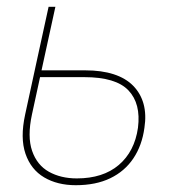

<svg xmlns="http://www.w3.org/2000/svg" viewBox="-20 -539 506 565"><path d="M203 6Q149 6 110 -17Q71 -40 55 -86.5Q39 -133 54 -202Q71 -282 88.5 -361Q106 -440 123 -519H143Q126 -440 108.5 -361Q91 -282 74 -202Q60 -137 74.5 -95Q89 -53 124 -33.5Q159 -14 206 -14Q283 -14 329.5 -53.5Q376 -93 386 -163Q395 -234 358 -273Q321 -312 228 -312H89L93 -332H231Q279 -332 314.5 -320.5Q350 -309 372 -286.5Q394 -264 402.5 -233Q411 -202 405 -163Q398 -111 372.5 -73Q347 -35 304.5 -14.5Q262 6 203 6Z"/></svg>

Font: Raleway Thin
Style: Italic
Weight: 100
Italic angle: -12°
Designer: Matt McInerney, Pablo Impallari, Rodrigo Fuenzalida
Foundry: Matt McInerney, Pablo Impallari, Rodrigo Fuenzalida
Version: Version 4.026